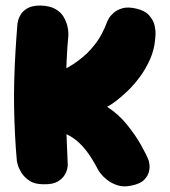

<svg xmlns="http://www.w3.org/2000/svg" viewBox="-20 -671 613 694"><path d="M454 0Q426 6 404 -1.5Q382 -9 367 -21Q352 -33 344.5 -43Q337 -53 337 -53Q311 -103 288.5 -130.5Q266 -158 244 -172.5Q222 -187 196.5 -196Q171 -205 138 -218L142 -391Q204 -412 244 -438.5Q284 -465 309 -493.5Q334 -522 347.5 -548Q361 -574 368 -594Q368 -594 373 -603.5Q378 -613 390 -624Q402 -635 422 -641Q442 -647 472 -640Q504 -633 519.5 -615Q535 -597 539 -578Q543 -559 542 -545Q541 -531 541 -531Q538 -492 522.5 -457Q507 -422 485.5 -393Q464 -364 440.5 -341.5Q417 -319 397.5 -304.5Q378 -290 367 -285Q408 -259 439 -220.5Q470 -182 490.5 -145.5Q511 -109 518 -89Q518 -89 520 -78Q522 -67 518.5 -51Q515 -35 500.5 -20.5Q486 -6 454 0ZM137 -5Q105 -5 86 -18Q67 -31 57 -47.5Q47 -64 44 -76.5Q41 -89 41 -89Q37 -132 34.5 -180Q32 -228 31 -279Q30 -330 31.5 -382Q33 -434 36 -485Q39 -536 43 -584Q43 -584 45 -594.5Q47 -605 54.5 -618Q62 -631 79 -641Q96 -651 126 -651Q159 -650 179 -639Q199 -628 209 -611.5Q219 -595 223 -579Q227 -563 227 -552Q227 -541 227 -541Q223 -500 221 -455Q219 -410 218.5 -362.5Q218 -315 218.5 -266Q219 -217 221 -168.5Q223 -120 225 -74Q225 -74 223.5 -63.5Q222 -53 214 -39Q206 -25 188 -14.5Q170 -4 137 -5Z"/></svg>

Font: Sour Gummy Black
Style: Regular
Weight: 900
Designer: Stefie Justprince
Foundry: Eifetstype
Version: Version 1.000